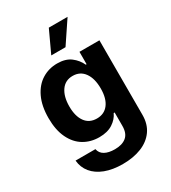

<svg xmlns="http://www.w3.org/2000/svg" viewBox="-228 -871 1064 1195"><g transform="rotate(-30 304.0 -273.0)"><path d="M49.8 43.9H192.4Q198.2 74.7 225.8 90.1Q253.4 105.5 297.9 105.5Q351.1 105.5 380.6 80.8Q410.2 56.2 410.2 2.9V-93.8H403.3Q386.7 -57.1 348.9 -32.5Q311 -7.8 252 -7.8Q190.4 -7.8 141.6 -36.9Q92.8 -65.9 64.5 -124.5Q36.1 -183.1 36.1 -268.6Q36.1 -355.5 64.9 -416Q93.8 -476.6 142.8 -506.8Q191.9 -537.1 252 -537.1Q312 -537.1 348.6 -509.3Q385.3 -481.4 403.3 -441.4H409.2V-530.3H552.7V5.9Q552.7 71.8 520 117.7Q487.3 163.6 429.2 186.8Q371.1 210 294.9 210Q222.7 210 168.9 189.5Q115.2 168.9 84.7 131.6Q54.2 94.2 49.8 43.9ZM410.2 -266.6Q410.2 -338.4 380.4 -380.1Q350.6 -421.9 296.9 -421.9Q243.2 -421.9 213.9 -379.6Q184.6 -337.4 184.6 -266.6Q184.6 -196.8 213.6 -156.5Q242.7 -116.2 296.9 -116.2Q350.6 -116.2 380.4 -156Q410.2 -195.8 410.2 -266.6ZM319.3 -755.9H454.1L348.6 -598.6H246.1Z"/></g></svg>

Font: Pretendard GOV
Style: Bold
Weight: 700
Designer: Base glyphs from Inter by Rasmus Andersson; Hangeul glyphs from Noto Sans CJK(Source Han Sans) by Jang Soo-young and Kan
Foundry: Kil Hyung-jin
Version: Version 1.309